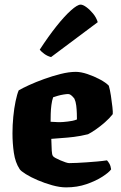

<svg xmlns="http://www.w3.org/2000/svg" viewBox="-20 -811 524 831"><path d="M266 0Q239 0 206.5 -9Q174 -18 143.5 -31Q113 -44 91.5 -57.5Q70 -71 65 -79Q46 -108 40 -149.5Q34 -191 34 -234Q34 -269 37.5 -305.5Q41 -342 47.5 -373Q54 -404 61 -420Q76 -429 105.5 -442.5Q135 -456 171 -469Q207 -482 243 -491Q279 -500 308 -500Q330 -500 358.5 -490.5Q387 -481 413 -467Q439 -453 451 -440Q456 -423 460 -397Q464 -371 466.5 -348Q469 -325 468 -317Q454 -299 434 -281.5Q414 -264 394.5 -250.5Q375 -237 361 -230Q329 -222 300 -218.5Q271 -215 246.5 -213.5Q222 -212 202 -210Q203 -176 204 -158.5Q205 -141 209 -136Q211 -132 220.5 -127Q230 -122 241.5 -117Q253 -112 263.5 -108.5Q274 -105 279 -105Q294 -105 314 -106Q334 -107 356 -108.5Q378 -110 400.5 -112Q423 -114 443 -117Q448 -112 453.5 -102.5Q459 -93 461 -78Q452 -65 423.5 -46.5Q395 -28 354.5 -14Q314 0 266 0ZM254 -283Q264 -284 273.5 -285Q283 -286 293 -288Q303 -290 313 -294Q313 -305 312.5 -321Q312 -337 310 -354Q308 -371 302 -384Q295 -393 289.5 -397.5Q284 -402 280.5 -403Q277 -404 275 -404Q268 -404 255.5 -402Q243 -400 230.5 -396.5Q218 -393 210 -390Q205 -376 202.5 -356.5Q200 -337 199.5 -318Q199 -299 199 -284Q216 -283 229 -282.5Q242 -282 254 -283ZM201 -564Q185 -568 171.5 -578Q158 -588 152 -596Q189 -653 224 -697Q259 -741 287 -766Q315 -791 329 -791Q339 -791 354 -780Q369 -769 383 -752Q397 -735 403 -715Z"/></svg>

Font: Texturina 12pt Black
Style: Regular
Weight: 900
Designer: Guillermo Torres Carreño
Foundry: Omnibus-Type
Version: Version 1.002